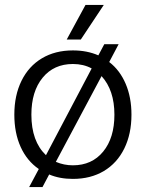

<svg xmlns="http://www.w3.org/2000/svg" viewBox="-20 -714 590 777"><path d="M512 -250Q512 -172 483 -113Q454 -54 400.5 -22Q347 10 275 10Q221 10 179 -8L152 43H98L137 -30Q89 -63 63.5 -119.5Q38 -176 38 -250Q38 -328 67 -387Q96 -446 149.5 -478Q203 -510 275 -510Q332 -510 378 -490L402 -535H460L422 -463Q465 -430 488.5 -375Q512 -320 512 -250ZM166 -86 351 -437Q318 -455 275 -455Q198 -455 152.5 -399.5Q107 -344 107 -250Q107 -142 166 -86ZM443 -250Q443 -349 391 -406L206 -59Q239 -45 275 -45Q352 -45 397.5 -100.5Q443 -156 443 -250ZM326 -694H400L307 -554H250Z"/></svg>

Font: Sarabun Light
Style: Regular
Weight: 300
Designer: Suppakit Chalermlarp | Katatrad Co.,Ltd.
Foundry: Cadson Demak Co.,Ltd.
Version: Version 1.000; ttfautohint (v1.6)